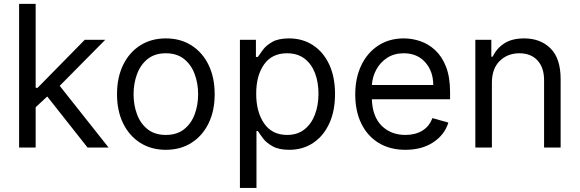

<svg xmlns="http://www.w3.org/2000/svg" viewBox="-20 -747 2935 972"><path d="M76.7 0V-727.3H160.5V-302.6H170.5L409.1 -545.5H512.8L282.3 -312.5L529.8 0H423.3L219.1 -258.5L160.5 -204.2V0Z M819.6 11.4Q745.7 11.4 690.2 -23.8Q634.6 -58.9 603.5 -122.2Q572.4 -185.4 572.4 -269.9Q572.4 -355.1 603.5 -418.7Q634.6 -482.2 690.2 -517.4Q745.7 -552.6 819.6 -552.6Q893.5 -552.6 949 -517.4Q1004.6 -482.2 1035.7 -418.7Q1066.8 -355.1 1066.8 -269.9Q1066.8 -185.4 1035.7 -122.2Q1004.6 -58.9 949 -23.8Q893.5 11.4 819.6 11.4ZM819.6 -63.9Q875.7 -63.9 911.9 -92.7Q948.2 -121.4 965.6 -168.3Q983 -215.2 983 -269.9Q983 -324.6 965.6 -371.8Q948.2 -419 911.9 -448.2Q875.7 -477.3 819.6 -477.3Q763.5 -477.3 727.3 -448.2Q691.1 -419 673.7 -371.8Q656.2 -324.6 656.2 -269.9Q656.2 -215.2 673.7 -168.3Q691.1 -121.4 727.3 -92.7Q763.5 -63.9 819.6 -63.9Z M1194.6 204.5V-545.5H1275.6V-458.8H1285.5Q1294.7 -473 1311.3 -495.2Q1327.8 -517.4 1358.8 -535Q1389.9 -552.6 1443.2 -552.6Q1512.1 -552.6 1564.6 -518.1Q1617.2 -483.7 1646.7 -420.5Q1676.1 -357.2 1676.1 -271.3Q1676.1 -184.7 1646.7 -121.3Q1617.2 -57.9 1565 -23.3Q1512.8 11.4 1444.6 11.4Q1392 11.4 1360.4 -6.2Q1328.8 -23.8 1311.8 -46.3Q1294.7 -68.9 1285.5 -83.8H1278.4V204.5ZM1277 -272.7Q1277 -180 1317.3 -122Q1357.6 -63.9 1433.2 -63.9Q1485.8 -63.9 1521.1 -91.8Q1556.5 -119.7 1574.4 -167.1Q1592.3 -214.5 1592.3 -272.7Q1592.3 -330.3 1574.8 -376.6Q1557.2 -422.9 1521.8 -450.1Q1486.5 -477.3 1433.2 -477.3Q1356.5 -477.3 1316.8 -420.8Q1277 -364.3 1277 -272.7Z M2032.7 11.4Q1953.8 11.4 1896.8 -23.6Q1839.8 -58.6 1809.1 -121.6Q1778.4 -184.7 1778.4 -268.5Q1778.4 -352.3 1809.1 -416.4Q1839.8 -480.5 1895.1 -516.5Q1950.3 -552.6 2024.1 -552.6Q2066.8 -552.6 2108.3 -538.4Q2149.9 -524.1 2183.9 -492.4Q2218 -460.6 2238.3 -408.4Q2258.5 -356.2 2258.5 -279.8V-244.3H1862.6Q1865.4 -157 1912.1 -110.4Q1958.8 -63.9 2032.7 -63.9Q2082 -63.9 2117.5 -85.2Q2153.1 -106.5 2169 -149.1L2250 -126.4Q2230.8 -64.6 2173.3 -26.6Q2115.8 11.4 2032.7 11.4ZM1862.6 -316.8H2173.3Q2173.3 -386 2132.8 -431.6Q2092.3 -477.3 2024.1 -477.3Q1976.2 -477.3 1941.1 -454.9Q1905.9 -432.5 1885.7 -395.8Q1865.4 -359 1862.6 -316.8Z M2470.2 -328.1V0H2386.4V-545.5H2467.3V-460.2H2474.4Q2493.6 -501.8 2532.7 -527.2Q2571.7 -552.6 2633.5 -552.6Q2716.3 -552.6 2767.2 -501.8Q2818.2 -451 2818.2 -346.6V0H2734.4V-340.9Q2734.4 -405.2 2701 -441.2Q2667.6 -477.3 2609.4 -477.3Q2549.4 -477.3 2509.8 -438.4Q2470.2 -399.5 2470.2 -328.1Z"/></svg>

Font: Inter Alia
Style: Regular
Weight: 400
Designer: Rasmus Andersson (Latin, Greek, Cyrillic etc.) and Evan from Shavian.info (Shavian, old style figures)
Foundry: Shavian.info
Version: Version 0.001;git-37ab20767